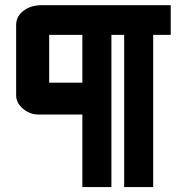

<svg xmlns="http://www.w3.org/2000/svg" viewBox="-20 -611 729 749"><path d="M301.3 -475.1H171.9V-288.6H301.3ZM301.3 -164.1Q301.3 -164.1 130.4 -164.1Q98.1 -164.1 71.3 -185.5Q43 -209 43 -238.8V-517.1Q44.9 -550.8 75.7 -571.8Q103.5 -590.8 142.1 -590.8H646V-475.1H577.6V118.7H464.4V-475.1H414.6V118.7H301.3Z"/></svg>

Font: Ebtekar Inline 2
Style: Inline-2
Weight: 500
Designer: Arman Khorramak
Foundry: Arman Khorramak
Version: Version 2.000